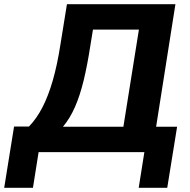

<svg xmlns="http://www.w3.org/2000/svg" viewBox="-74 -725 905 915"><path d="M-54 170 -7 -122H64Q100 -159 128 -213Q156 -267 177.5 -341.5Q199 -416 214 -513L245 -705H762L670 -121H770L723 170H587L614 0H110L83 170ZM226 -121H514L588 -584H369L356 -504Q342 -413 324.5 -341Q307 -269 283 -214.5Q259 -160 226 -121Z"/></svg>

Font: Nunito Sans 12pt ExtraBold
Style: Italic
Weight: 800
Italic angle: -9°
Designer: Vernon Adams
Foundry: Vernon Adams
Version: Version 3.101;gftools[0.9.27]